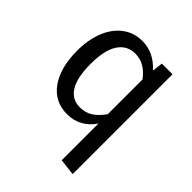

<svg xmlns="http://www.w3.org/2000/svg" viewBox="-208 -666 1006 1006"><g transform="rotate(45 295.0 -163.0)"><path d="M498 -527V213L406 202V-70Q380 -31 341.5 -9.5Q303 12 256 12Q162 12 109.5 -62Q57 -136 57 -261Q57 -342 82 -405Q107 -468 154 -503.5Q201 -539 264 -539Q348 -539 412 -468L419 -527ZM406 -139V-397Q380 -431 350.5 -448.5Q321 -466 284 -466Q223 -466 189.5 -415Q156 -364 156 -263Q156 -161 187 -111Q218 -61 276 -61Q318 -61 348 -80.5Q378 -100 406 -139Z"/></g></svg>

Font: Fira GO
Style: Regular
Weight: 400
Designer: Carrois Corporate
Foundry: Carrois Corporate GbR
Version: Version 0.300